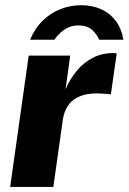

<svg xmlns="http://www.w3.org/2000/svg" viewBox="-20 -736 506 756"><path d="M20 0 93 -517H256.5L238 -384.5Q255.5 -425 282.2 -457.2Q309 -489.5 345 -508.2Q381 -527 425 -527Q430.5 -527 434.2 -526.8Q438 -526.5 439.5 -525.5L416.5 -364Q414 -365 410.5 -365.5Q407 -366 403.5 -366Q339.5 -372.5 302.8 -359.8Q266 -347 249 -321.8Q232 -296.5 227.5 -265.5L190 0ZM98.5 -579.5Q117.5 -625 148.8 -655.2Q180 -685.5 219 -700.5Q258 -715.5 299.5 -715.5Q342.5 -715.5 377.5 -700Q412.5 -684.5 435.5 -654Q458.5 -623.5 466 -579.5H370.5Q360.5 -603 341.2 -619.5Q322 -636 289 -636Q267.5 -636 250 -628.2Q232.5 -620.5 218.5 -607.8Q204.5 -595 194 -579.5Z"/></svg>

Font: Public Sans Thin ExtraBold
Style: Italic
Weight: 800
Italic angle: -8°
Version: Version 2.001